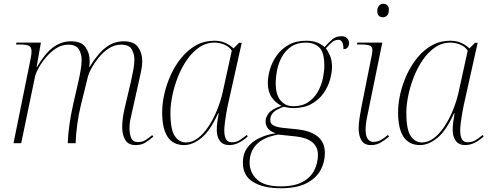

<svg xmlns="http://www.w3.org/2000/svg" viewBox="-20 -763 2613 1023"><path d="M703 10Q663 10 647 -18Q631 -46 631 -85Q631 -108 634.5 -134Q638 -160 644 -186L677 -326Q683 -354 689.5 -386Q696 -418 696 -446Q696 -475 682 -500Q668 -525 625 -525Q590 -525 559.5 -505Q529 -485 506 -456.5Q483 -428 468.5 -401.5Q454 -375 450 -361L410 -199Q399 -154 391.5 -99Q384 -44 383 0H341Q342 -44 350 -99Q358 -154 369 -203L397 -326Q404 -356 409.5 -387.5Q415 -419 415 -445Q415 -474 400.5 -499.5Q386 -525 343 -525Q309 -525 279 -505.5Q249 -486 225 -457.5Q201 -429 186 -401.5Q171 -374 167 -357L93 0H52L144 -454Q148 -476 148 -489Q148 -513 133.5 -519.5Q119 -526 84 -526H65L68 -536H198L175 -406H177Q220 -479 263.5 -511Q307 -543 359 -543Q413 -543 435.5 -511.5Q458 -480 458 -437Q458 -423 455 -406H457Q503 -480 545.5 -511.5Q588 -543 639 -543Q694 -543 716 -511.5Q738 -480 738 -437Q738 -414 732 -384.5Q726 -355 720 -330L677 -137Q674 -127 672 -110.5Q670 -94 670 -77Q670 -50 679 -28Q688 -6 714 -6Q738 -6 754 -16Q770 -26 791 -43L797 -35Q775 -16 754 -3Q733 10 703 10Z M961 10Q844 10 844 -165Q844 -212 856 -264Q868 -316 891 -366Q914 -416 948 -457Q982 -498 1025.5 -522Q1069 -546 1122 -546Q1155 -546 1180.5 -534.5Q1206 -523 1224 -505L1254 -535H1268L1194 -203Q1190 -185 1185.5 -159Q1181 -133 1178 -108Q1175 -83 1175 -68Q1175 -38 1184 -21.5Q1193 -5 1215 -5Q1238 -5 1255.5 -15.5Q1273 -26 1295 -44L1300 -36Q1280 -17 1254.5 -3.5Q1229 10 1201 10Q1168 10 1151 -13Q1134 -36 1135 -75Q1135 -90 1138 -114Q1141 -138 1145 -159H1142Q1100 -66 1053 -28Q1006 10 961 10ZM971 -4Q1004 -4 1034.5 -27Q1065 -50 1090.5 -88.5Q1116 -127 1135 -173Q1154 -219 1165 -265L1215 -493Q1202 -514 1176 -525Q1150 -536 1123 -536Q1078 -536 1041 -510.5Q1004 -485 975.5 -443.5Q947 -402 927.5 -352Q908 -302 898 -252.5Q888 -203 888 -163Q888 -72 911.5 -38Q935 -4 971 -4Z M1476 240Q1383 240 1328.5 206.5Q1274 173 1274 104Q1274 57 1297.5 24.5Q1321 -8 1361 -27Q1401 -46 1449 -53Q1419 -63 1407 -79.5Q1395 -96 1395 -116Q1395 -137 1411.5 -159.5Q1428 -182 1480 -199Q1449 -214 1428 -244Q1407 -274 1407 -320Q1407 -355 1418.5 -394Q1430 -433 1454.5 -467.5Q1479 -502 1518 -524Q1557 -546 1612 -546Q1645 -546 1668.5 -537Q1692 -528 1709 -512Q1734 -540 1752.5 -555Q1771 -570 1800 -570Q1818 -570 1829 -559.5Q1840 -549 1840 -533Q1840 -520 1832.5 -510.5Q1825 -501 1810 -501Q1810 -551 1783 -551Q1766 -551 1751.5 -540Q1737 -529 1716 -505Q1728 -491 1738.5 -466Q1749 -441 1749 -408Q1749 -377 1738.5 -339Q1728 -301 1704 -266.5Q1680 -232 1640 -209.5Q1600 -187 1541 -187Q1532 -187 1515.5 -189.5Q1499 -192 1491 -194Q1452 -180 1436 -163.5Q1420 -147 1420 -124Q1420 -104 1436.5 -95Q1453 -86 1485 -82L1563 -74Q1711 -58 1711 52Q1711 102 1687.5 144.5Q1664 187 1612.5 213.5Q1561 240 1476 240ZM1542 -197Q1591 -197 1623.5 -219.5Q1656 -242 1674.5 -276Q1693 -310 1700.5 -346.5Q1708 -383 1708 -413Q1708 -485 1681 -510.5Q1654 -536 1609 -536Q1563 -536 1532 -515Q1501 -494 1482.5 -461Q1464 -428 1456.5 -390Q1449 -352 1449 -319Q1449 -258 1475 -227.5Q1501 -197 1542 -197ZM1475 230Q1549 230 1592.5 206Q1636 182 1655 143.5Q1674 105 1674 62Q1674 19 1643.5 -5.5Q1613 -30 1557 -36L1462 -46Q1384 -32 1347 6.5Q1310 45 1310 103Q1310 156 1349 193Q1388 230 1475 230Z M2020 -671Q2007 -671 1998.5 -679Q1990 -687 1990 -703Q1990 -721 1999 -732Q2008 -743 2022 -743Q2035 -743 2043.5 -735Q2052 -727 2052 -711Q2052 -689 2042 -680Q2032 -671 2020 -671ZM1957 10Q1920 10 1905.5 -15.5Q1891 -41 1891 -78Q1891 -105 1896 -136.5Q1901 -168 1906 -194L1962 -475Q1963 -481 1963.5 -486Q1964 -491 1964 -496Q1964 -514 1950.5 -520Q1937 -526 1901 -526H1882L1884 -536H2017L1937 -145Q1933 -127 1930.5 -107.5Q1928 -88 1928 -74Q1928 -38 1939.5 -22.5Q1951 -7 1969 -7Q1991 -7 2009 -17Q2027 -27 2047 -44L2053 -36Q2032 -17 2008.5 -3.5Q1985 10 1957 10Z M2218 10Q2101 10 2101 -165Q2101 -212 2113 -264Q2125 -316 2148 -366Q2171 -416 2205 -457Q2239 -498 2282.5 -522Q2326 -546 2379 -546Q2412 -546 2437.5 -534.5Q2463 -523 2481 -505L2511 -535H2525L2451 -203Q2447 -185 2442.5 -159Q2438 -133 2435 -108Q2432 -83 2432 -68Q2432 -38 2441 -21.5Q2450 -5 2472 -5Q2495 -5 2512.5 -15.5Q2530 -26 2552 -44L2557 -36Q2537 -17 2511.5 -3.5Q2486 10 2458 10Q2425 10 2408 -13Q2391 -36 2392 -75Q2392 -90 2395 -114Q2398 -138 2402 -159H2399Q2357 -66 2310 -28Q2263 10 2218 10ZM2228 -4Q2261 -4 2291.5 -27Q2322 -50 2347.5 -88.5Q2373 -127 2392 -173Q2411 -219 2422 -265L2472 -493Q2459 -514 2433 -525Q2407 -536 2380 -536Q2335 -536 2298 -510.5Q2261 -485 2232.5 -443.5Q2204 -402 2184.5 -352Q2165 -302 2155 -252.5Q2145 -203 2145 -163Q2145 -72 2168.5 -38Q2192 -4 2228 -4Z"/></svg>

Font: Noto Serif Display ExtraLight
Style: Italic
Weight: 200
Italic angle: -12°
Designer: Monotype Design Team
Foundry: Monotype Imaging Inc.
Version: Version 2.009